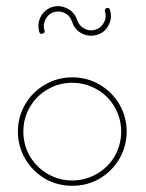

<svg xmlns="http://www.w3.org/2000/svg" viewBox="-20 -598 471 618"><path d="M148.9 -575.7C131.8 -570.3 119.1 -559.6 110.8 -543.9C106 -534.3 103.6 -524.3 103.6 -514.2C103.6 -507.9 104.6 -501.5 106.4 -495.1C108.4 -489.3 111.8 -487.8 117.2 -489.7C123 -491.7 125 -495.1 123 -500.5C121.6 -504.9 120.9 -509.3 120.9 -513.7C120.9 -521 122.8 -528.3 126.5 -535.6C132.3 -547.4 141.6 -555.2 153.3 -559.1C158.2 -560.4 162.8 -561 167.4 -561C174.9 -561 182 -559.3 189 -555.7C200.7 -549.8 208 -540.5 211.9 -528.3L212.4 -527.8V-527.3C217.8 -510.7 228 -498 243.7 -490.2C253.3 -485.4 263.1 -483 273.1 -483C279.3 -483 285.6 -484 292 -485.8C309.1 -490.7 321.8 -501.5 329.6 -517.1C334.6 -526.6 337.1 -536.4 337.1 -546.5C337.1 -553.1 336.1 -559.7 334 -566.4C332 -571.8 328.6 -573.7 323.2 -572.3C321.3 -571.3 319.3 -569.8 318.4 -567.9C317.4 -565.9 316.9 -563.5 317.4 -561H317.9C319.4 -556.2 320.2 -551.5 320.2 -546.9C320.2 -539.6 318.3 -532.5 314.5 -525.4C308.6 -513.7 299.3 -506.3 287.1 -502.4C282.5 -501 278 -500.3 273.5 -500.3C266.1 -500.3 258.8 -502.2 251.5 -505.9C240.2 -511.7 232.4 -521 228.5 -533.7L228 -534.2C222.7 -550.8 211.9 -563 196.3 -570.8C186.4 -575.7 176.5 -578.3 166.5 -578.3C160.7 -578.3 154.8 -577.5 148.9 -575.7ZM212.4 -349.1C181.2 -349.1 151.9 -341.3 125 -325.7C98.1 -310.1 76.7 -289.1 61 -262.2C45.4 -235.4 37.6 -206.1 37.6 -174.3C37.6 -143.1 45.4 -113.8 61 -86.9C76.7 -60.5 97.7 -39.1 124 -23.4C150.9 -7.8 180.2 0 211.9 0H212.9C244.1 0 273.4 -7.3 300.3 -22.9C327.1 -38.6 348.6 -60.1 364.3 -86.9C379.9 -113.8 387.7 -143.1 387.7 -174.3C387.7 -206.1 379.9 -235.4 364.3 -262.2C348.6 -289.1 327.1 -310.1 300.8 -325.7C273.9 -341.3 244.6 -349.1 212.9 -349.1ZM212.4 -331.5C240.7 -331.5 267.1 -324.7 291.5 -310.5C315.9 -296.9 335 -277.8 349.1 -253.4C362.8 -229.5 370.1 -203.1 370.1 -174.3C370.1 -146 362.8 -119.6 349.1 -95.2C335 -71.3 315.9 -52.2 291.5 -38.1C267.1 -24.4 240.7 -17.1 212.4 -17.1C184.1 -17.1 157.7 -24.4 133.8 -38.1C109.4 -52.2 90.3 -71.3 76.2 -95.2C62 -119.6 55.2 -146 55.2 -174.3C55.2 -203.1 62 -229.5 76.2 -253.4C90.3 -277.8 109.4 -296.9 133.8 -310.5C157.7 -324.7 184.1 -331.5 212.4 -331.5Z"/></svg>

Font: Mill
Style: Thin
Weight: 100
Version: Version 001.000